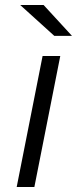

<svg xmlns="http://www.w3.org/2000/svg" viewBox="-20 -751 309 771"><path d="M47 0 151 -526H222L118 0ZM198 -607 61 -731H155L269 -607Z"/></svg>

Font: Montserrat
Style: Italic
Weight: 400
Italic angle: -11.3°
Designer: Julieta Ulanovsky
Foundry: Julieta Ulanovsky
Version: Version 9.000; ttfautohint (v1.8.4.7-5d5b)